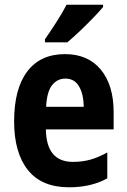

<svg xmlns="http://www.w3.org/2000/svg" viewBox="-20 -786 539 816"><path d="M256 -556Q354 -556 408.5 -490Q463 -424 463 -309V-236H175Q177 -98 290 -98Q330 -98 364 -107.5Q398 -117 436 -138V-28Q368 10 273 10Q157 10 98.5 -63.5Q40 -137 40 -270Q40 -409 96 -482.5Q152 -556 256 -556ZM258 -452Q223 -452 201 -423.5Q179 -395 176 -332H336Q335 -387 315.5 -419.5Q296 -452 258 -452ZM418 -756Q403 -738 376 -710Q349 -682 319.5 -654Q290 -626 266 -606H171V-619Q196 -655 221 -694Q246 -733 263 -766H418Z"/></svg>

Font: Noto Sans Lao Condensed
Style: Bold
Weight: 700
Width: 3
Designer: Monotype Design Team
Foundry: Monotype Imaging Inc.
Version: Version 2.003; ttfautohint (v1.8.4.7-5d5b)